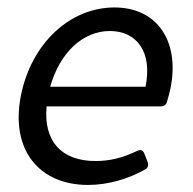

<svg xmlns="http://www.w3.org/2000/svg" viewBox="-20 -494 529 525"><path d="M293 -473.6C170.9 -473.6 65.4 -375 37.1 -232.4C7.8 -83 87.9 11.7 220.7 11.7C277.3 11.7 333 -5.9 376 -30.3C384.8 -34.2 386.7 -42 383.8 -50.8L375 -73.2C371.1 -84 364.3 -85.9 354.5 -81.1C313.5 -61.5 278.3 -53.7 241.2 -53.7C147.5 -53.7 98.6 -108.4 107.4 -203.1H418.9C427.7 -203.1 434.6 -207 436.5 -215.8C440.4 -227.5 443.4 -240.2 446.3 -252.9C471.7 -379.9 411.1 -473.6 293 -473.6ZM377.9 -256.8H117.2C143.6 -350.6 207 -409.2 280.3 -409.2C353.5 -409.2 397.5 -352.5 377.9 -256.8Z"/></svg>

Font: Ed Sans Neue
Style: Italic
Weight: 400
Italic angle: -11°
Designer: Stephen Hutchings
Version: Version 1.004;PS 001.004;hotconv 1.0.88;makeotf.lib2.5.64775